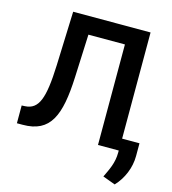

<svg xmlns="http://www.w3.org/2000/svg" viewBox="-132 -834 1023 1142"><g transform="rotate(15 380.0 -263.0)"><path d="M24.5 0H60C230.1 0 277.3 -114.7 287.6 -353.7L299 -619H523.8V0H651.6V11.7C651.6 78.1 626.4 123.2 603.3 172.6L680.4 201C729 149.9 759.6 77.8 759.6 5V-73.5H652.7V-727.3H176.1L164.1 -394.5C156.2 -188.2 128.6 -115.1 45.1 -110.4L24.5 -109.4Z"/></g></svg>

Font: Margiela Sans Semi Bold
Style: Regular
Weight: 600
Designer: Stefan Endress, Andreas Faust
Version: Version 1.100;FEAKit 1.0